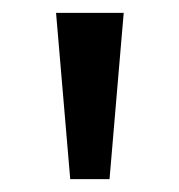

<svg xmlns="http://www.w3.org/2000/svg" viewBox="-20 -886 278 298"><path d="M89 -608H150L172 -866H67Z"/></svg>

Font: Noto Sans Malayalam UI SemiCondensed
Style: Regular
Weight: 400
Width: 4
Designer: Jelle Bosma - Monotype Design Team
Foundry: Monotype Imaging Inc.
Version: Version 2.104